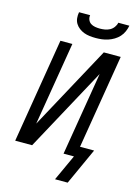

<svg xmlns="http://www.w3.org/2000/svg" viewBox="-162 -1038 923 1304"><g transform="rotate(15 300.0 -386.0)"><path d="M379 -815Q358 -815 336.5 -817.5Q315 -820 296.5 -827Q278 -834 262 -846Q246 -858 235.5 -875Q225 -892 223 -913Q221 -934 225 -955H303Q300 -938 306.5 -922.5Q313 -907 326 -898.5Q339 -890 356 -887Q373 -884 390 -884Q407 -884 425 -887Q443 -890 459 -898.5Q475 -907 486.5 -922.5Q498 -938 501 -955H579Q575 -934 566 -913Q557 -892 541.5 -875Q526 -858 506 -846Q486 -834 464.5 -827Q443 -820 421.5 -817.5Q400 -815 379 -815ZM450 183H361L445 0H372L469 -586L151 0H32L153 -735H237L140 -149L458 -735H577L468 -74H567Z"/></g></svg>

Font: Iosevka Aile
Style: Italic
Weight: 400
Italic angle: -9°
Designer: Belleve Invis
Foundry: Belleve Invis
Version: Version 28.0.1; ttfautohint (v1.8.4)